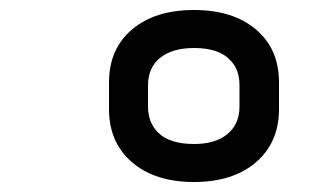

<svg xmlns="http://www.w3.org/2000/svg" viewBox="-20 -730 640 384"><path d="M368 -710Q446 -710 492 -671Q538 -632 538 -565V-512Q538 -445 492 -405.5Q446 -366 368 -366Q290 -366 244 -405.5Q198 -445 198 -512V-565Q198 -632 244 -671Q290 -710 368 -710ZM368 -442Q411 -442 435 -462Q459 -482 459 -517V-559Q459 -592 440 -610Q418 -634 368 -634Q325 -634 300.5 -614.5Q276 -595 276 -559V-517Q276 -485 296 -465Q319 -442 368 -442Z"/></svg>

Font: Recursive Sn Lnr St Med
Style: Italic
Weight: 500
Italic angle: -15°
Version: Version 1.079;hotconv 1.0.112;makeotfexe 2.5.65598; ttfautoh